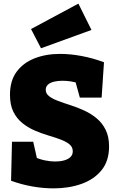

<svg xmlns="http://www.w3.org/2000/svg" viewBox="-20 -1022 643 1058"><path d="M232 -527Q232 -506 251 -491.5Q270 -477 301 -465.5Q332 -454 369.5 -442Q407 -430 444 -413Q481 -396 512 -370.5Q543 -345 562 -307Q581 -269 581 -215Q581 -135 539.5 -84Q498 -33 428.5 -8.5Q359 16 275 16Q218 16 158.5 5.5Q99 -5 41 -26L46 -241H163L189 -126L171 -157Q196 -145 226 -138.5Q256 -132 284 -132Q311 -132 333 -138Q355 -144 368 -156.5Q381 -169 381 -188Q381 -212 362.5 -227Q344 -242 313 -253.5Q282 -265 245 -276Q208 -287 171 -303Q134 -319 103 -344Q72 -369 53.5 -406.5Q35 -444 35 -500Q35 -577 71.5 -626.5Q108 -676 170.5 -700.5Q233 -725 311 -725Q367 -725 429 -713.5Q491 -702 553 -679L540 -484H420L393 -582L413 -563Q392 -570 369.5 -573.5Q347 -577 324 -577Q299 -577 278 -572Q257 -567 244.5 -556Q232 -545 232 -527ZM206 -756 151 -862 412 -1002 484 -857Z"/></svg>

Font: Bitter Thin Black
Style: Regular
Weight: 900
Version: Version 3.020